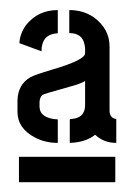

<svg xmlns="http://www.w3.org/2000/svg" viewBox="-20 -708 277 391"><path d="M18.6 -336.9V-388.7H214.8V-336.9ZM15.6 -480.5Q15.6 -446.3 51.8 -427.7Q72.3 -417 97.7 -417V-464.8Q61.5 -466.8 60.5 -490.2V-501Q61.5 -510.7 66.4 -514.6Q68.4 -516.6 121.1 -531.2Q143.6 -537.1 153.3 -543V-494.1Q153.3 -467.8 126 -465.8Q123 -465.8 122.1 -464.8V-417Q154.3 -418 173.8 -433.6Q191.4 -417 216.8 -417V-465.8Q204.1 -466.8 203.1 -481.4V-613.3Q203.1 -649.4 170.9 -672.9Q149.4 -687.5 121.1 -687.5V-640.6Q148.4 -640.6 152.3 -616.2Q153.3 -612.3 153.3 -609.4V-599.6Q153.3 -585.9 86.9 -566.4Q50.8 -555.7 42 -550.8Q16.6 -536.1 15.6 -503.9ZM19.5 -620.1 64.5 -603.5Q64.5 -635.7 91.8 -639.6Q94.7 -639.6 97.7 -640.6V-687.5Q57.6 -687.5 33.2 -657.2Q20.5 -639.6 19.5 -620.1Z"/></svg>

Font: Post No Bills Jaffna
Style: Bold
Weight: 700
Designer: Kosala Senevirathne, Siva Puranthara, Lasantha Premarathna, Tharique Azeez
Foundry: Mooniak
Version: Version 1.220 ; ttfautohint (v1.6)